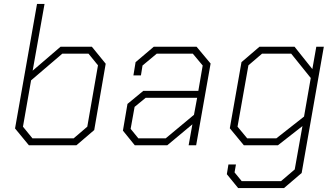

<svg xmlns="http://www.w3.org/2000/svg" viewBox="-20 -734 1698 970"><path d="M56 -85 167 -714H205L145 -377L286 -498H444L514 -412L456 -77L366 0H126ZM352 -35 421 -94 475 -404 427 -463H295L137 -328L96 -94L144 -35Z M601 -74 624 -209 704 -275H982L1004 -403L954 -463H772L700 -403L692 -353H654L665 -420L757 -498H973L1044 -413L971 0H933L952 -106L825 0H661ZM817 -35 960 -154 976 -240H716L660 -194L640 -83L679 -35Z M1616 -498 1504 140 1415 216H1183L1126 146L1134 97H1172L1165 137L1201 181H1400L1469 122L1508 -97L1384 0H1212L1141 -86L1200 -420L1291 -498H1468L1558 -385L1578 -498ZM1550 -340 1451 -463H1304L1235 -404L1180 -94L1229 -35H1376L1516 -145Z"/></svg>

Font: Chakra Petch ExtraLight
Style: Italic
Weight: 275
Italic angle: -10°
Designer: Katatrad Aksorn Co.,Ltd.
Foundry: Cadson Demak Co.,Ltd.
Version: Version 1.000; ttfautohint (v1.6)